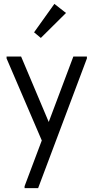

<svg xmlns="http://www.w3.org/2000/svg" viewBox="-20 -732 483 992"><path d="M107 240H177L429 -430V-440H359L107 230ZM205 15 241 -80 89 -440H14V-430ZM261 -712 156 -565 191 -536 321 -665Z"/></svg>

Font: Tilda Sans VF
Style: Regular
Weight: 400
Designer: ParaType Ltd
Foundry: ParaType Ltd
Version: Version 1.010